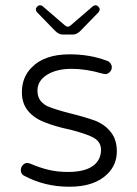

<svg xmlns="http://www.w3.org/2000/svg" viewBox="-20 -712 520 728"><path d="M379 -431 368 -433Q307 -451 251 -451Q195 -451 158.5 -428.5Q122 -406 122 -368Q122 -341 139 -324Q148 -315 158 -310Q188 -297 247 -282Q300 -269 342 -254Q379 -239 401 -210Q423 -182 423 -138Q423 -88 388 -53Q339 -4 244 -4H242Q148 -4 69 -47Q59 -54 59 -67Q59 -78 66.5 -86Q74 -94 82 -94Q90 -94 96 -91Q131 -76 164.5 -68Q198 -60 238 -60Q311 -60 342 -91Q363 -112 363 -144Q363 -176 331 -192Q306 -205 244 -221Q243 -221 243 -221Q187 -233 148 -249Q109 -264 86 -292Q63 -320 63 -362Q63 -420 101 -457Q149 -506 244 -506Q321 -506 384 -482Q384 -482 385 -482Q392 -480 396 -475Q404 -467 404 -457Q404 -447 396.5 -439Q389 -431 379 -431ZM354 -666 285 -595Q271 -581 256 -581H218Q203 -581 189 -595L120 -666Q116 -671 116 -676.5Q116 -682 121 -687Q126 -692 131.5 -692Q137 -692 141 -689L227 -615Q228 -614 234 -611Q235 -611 238.5 -611Q242 -611 247 -615L333 -689Q337 -692 342.5 -692Q348 -692 353 -687Q358 -682 358 -676.5Q358 -671 354 -666Z"/></svg>

Font: Kurewa Gothic CJK TC Regular
Style: Regular
Weight: 400
Designer: Max Yao
Foundry: Max-Everyday
Version: Version 1.071; ttfautohint (v1.8.3)